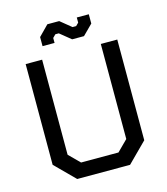

<svg xmlns="http://www.w3.org/2000/svg" viewBox="-127 -983 939 1081"><g transform="rotate(-15 342.0 -442.5)"><path d="M75 -113V-700H171V-146L233 -84H451L513 -146V-700H609V-113L496 0H188ZM300 -819H280L263 -802V-773H193V-826L251 -885H320L384 -833H405L421 -849V-879H491V-825L433 -767H364Z"/></g></svg>

Font: Chakra Petch Medium
Style: Regular
Weight: 500
Designer: Katatrad Aksorn Co.,Ltd.
Foundry: Cadson Demak Co.,Ltd.
Version: Version 1.000; ttfautohint (v1.6)